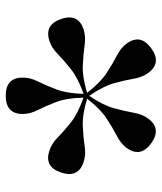

<svg xmlns="http://www.w3.org/2000/svg" viewBox="30 -840 537 636"><g transform="rotate(-90 298.0 -521.5)"><path d="M224 -299Q191 -253.5 142 -288.5Q93.5 -323.5 126 -369.5Q141 -389.5 166.5 -402.5Q192 -415.5 224 -436.5Q256 -457.5 289.5 -501Q236.5 -517 198.5 -515.2Q160.5 -513.5 132 -509Q103.5 -504.5 80 -512.5Q26 -530 45 -587Q63.5 -643.5 117 -626Q141 -618.5 161.2 -598.2Q181.5 -578 211.2 -554.5Q241 -531 293 -513Q292 -568 278.5 -603.5Q265 -639 252 -664.2Q239 -689.5 239 -714.5Q239 -770.5 299.5 -770.5Q359.5 -770.5 359.5 -714.5Q359.5 -689.5 346.8 -664Q334 -638.5 320.5 -603Q307 -567.5 305.5 -512.5Q357.5 -531 387.2 -554.5Q417 -578 437.5 -598.2Q458 -618.5 481.5 -626Q535 -643 554 -586Q572.5 -530 519 -512.5Q495 -505 466.8 -509.2Q438.5 -513.5 400.2 -515.2Q362 -517 309 -501Q343 -457 374.8 -436.2Q406.5 -415.5 432.2 -402.5Q458 -389.5 472.5 -369.5Q505.5 -324 456.5 -288.5Q408 -253 374.5 -299Q360 -319.5 355.5 -347.5Q351 -375.5 340.8 -412Q330.5 -448.5 299 -494Q268 -448.5 258 -412Q248 -375.5 243.2 -347.2Q238.5 -319 224 -299ZM299.5 -504Z"/></g></svg>

Font: Fraunces 72pt SemiBold
Style: Regular
Weight: 600
Version: Version 1.000;[b76b70a41]